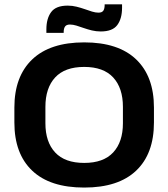

<svg xmlns="http://www.w3.org/2000/svg" viewBox="-20 -851 778 888"><path d="M369.5 16.5Q211 16.5 128.8 -61.8Q46.5 -140 46.5 -284.5V-353.5Q46.5 -497.5 129 -576.2Q211.5 -655 369.5 -655Q527.5 -655 609.8 -576.2Q692 -497.5 692 -353.5V-284.5Q692 -140 609.8 -61.8Q527.5 16.5 369.5 16.5ZM369.5 -97.5Q458.5 -97.5 503.5 -146Q548.5 -194.5 548.5 -281V-356.5Q548.5 -444 503.5 -492.8Q458.5 -541.5 369.5 -541.5Q280 -541.5 235 -492.8Q190 -444 190 -356.5V-281Q190 -194.5 235 -146Q280 -97.5 369.5 -97.5ZM446 -705.5Q425 -705.5 405.2 -710.2Q385.5 -715 367.8 -721.2Q350 -727.5 333.8 -732.5Q317.5 -737.5 303.5 -737.5Q287.5 -737.5 281 -728.5Q274.5 -719.5 274.5 -702V-699H194.5V-715.5Q194.5 -765 216.5 -795Q238.5 -825 293 -825Q314.5 -825 334.2 -820Q354 -815 371.8 -808.8Q389.5 -802.5 405.5 -797.5Q421.5 -792.5 435.5 -792.5Q451.5 -792.5 457.8 -801.5Q464 -810.5 464 -828V-831H544.5V-815Q544.5 -765 522.5 -735.2Q500.5 -705.5 446 -705.5Z"/></svg>

Font: AnekLatin_SemiExpandedSemiBold
Style: Regular
Weight: 600
Width: 6
Designer: Yesha Goshar
Foundry: Ek Type
Version: Version 1.003